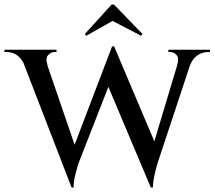

<svg xmlns="http://www.w3.org/2000/svg" viewBox="-33 -821 953 853"><path d="M51 -594H156L309 -147L285 12ZM474 -615 486 -531 316 -96Q316 -96 311 -79.5Q306 -63 300 -38Q294 -13 294 12H285L263 -85L465 -615ZM474 -615 668 -157 637 12 430 -479ZM832 -594 667 -96Q667 -96 662 -78.5Q657 -61 652 -36.5Q647 -12 646 12H637L620 -84L773 -594ZM754 -532Q764 -563 751.5 -576.5Q739 -590 723 -590H715V-600H900V-590Q900 -590 896.5 -590Q893 -590 893 -590Q864 -590 842.5 -574Q821 -558 812 -532ZM178 -532H76Q65 -558 45 -574Q25 -590 -5 -590Q-5 -590 -9 -590Q-13 -590 -13 -590V-600H218V-590H210Q194 -590 181 -576.5Q168 -563 178 -532ZM344 -670 350 -662 467 -728 594 -662 600 -670 473 -801H463Z"/></svg>

Font: Cinzel Medium
Style: Regular
Weight: 500
Designer: Natanael Gama
Version: Version 2.000